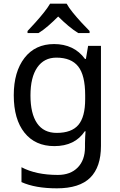

<svg xmlns="http://www.w3.org/2000/svg" viewBox="-20 -786 655 1046"><path d="M275 -546Q328 -546 370.5 -526Q413 -506 443 -465H448L460 -536H530V9Q530 124 471.5 182Q413 240 290 240Q172 240 97 206V125Q176 167 295 167Q364 167 403.5 126.5Q443 86 443 16V-5Q443 -17 444 -39.5Q445 -62 446 -71H442Q388 10 276 10Q172 10 113.5 -63Q55 -136 55 -267Q55 -395 113.5 -470.5Q172 -546 275 -546ZM287 -472Q220 -472 183 -418.5Q146 -365 146 -266Q146 -167 182 -114.5Q218 -62 289 -62Q370 -62 407 -105.5Q444 -149 444 -246V-267Q444 -376 406 -424Q368 -472 287 -472ZM343 -766Q355 -744 377.5 -716.5Q400 -689 424.5 -662.5Q449 -636 468 -617V-606H406Q380 -622 352 -645.5Q324 -669 297 -696Q270 -669 243 -645.5Q216 -622 190 -606H130V-617Q148 -636 172 -662.5Q196 -689 218 -716.5Q240 -744 253 -766Z"/></svg>

Font: Noto Sans
Style: Regular
Weight: 400
Designer: Monotype Design Team
Foundry: Monotype Imaging Inc.
Version: Version 1.902